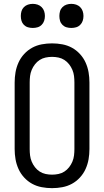

<svg xmlns="http://www.w3.org/2000/svg" viewBox="-20 -968 540 996"><path d="M250 8Q223 8 196.5 3Q170 -2 147 -14.5Q124 -27 105.5 -47Q87 -67 76 -91.5Q65 -116 60.5 -142Q56 -168 56 -195V-540Q56 -567 60.5 -593Q65 -619 76 -643.5Q87 -668 105.5 -688Q124 -708 147 -720.5Q170 -733 196.5 -738Q223 -743 250 -743Q277 -743 303.5 -738Q330 -733 353 -720.5Q376 -708 394.5 -688Q413 -668 424 -643.5Q435 -619 439.5 -593Q444 -567 444 -540V-195Q444 -168 439.5 -142Q435 -116 424 -91.5Q413 -67 394.5 -47Q376 -27 353 -14.5Q330 -2 303.5 3Q277 8 250 8ZM250 -62Q267 -62 283.5 -65.5Q300 -69 314 -78Q328 -87 338.5 -100.5Q349 -114 355.5 -129.5Q362 -145 364 -161.5Q366 -178 366 -195V-540Q366 -557 364 -573.5Q362 -590 355.5 -605.5Q349 -621 338.5 -634.5Q328 -648 314 -657Q300 -666 283.5 -669.5Q267 -673 250 -673Q233 -673 216.5 -669.5Q200 -666 186 -657Q172 -648 161.5 -634.5Q151 -621 144.5 -605.5Q138 -590 136 -573.5Q134 -557 134 -540V-195Q134 -178 136 -161.5Q138 -145 144.5 -129.5Q151 -114 161.5 -100.5Q172 -87 186 -78Q200 -69 216.5 -65.5Q233 -62 250 -62ZM350 -823Q337 -823 325 -826.5Q313 -830 304 -839Q295 -848 291.5 -860Q288 -872 288 -885Q288 -898 291.5 -910Q295 -922 304 -931Q313 -940 325 -944Q337 -948 350 -948Q363 -948 375 -944Q387 -940 396 -931Q405 -922 409 -910Q413 -898 413 -885Q413 -872 409 -860Q405 -848 396 -839Q387 -830 375 -826.5Q363 -823 350 -823ZM150 -823Q137 -823 125 -826.5Q113 -830 104 -839Q95 -848 91.5 -860Q88 -872 88 -885Q88 -898 91.5 -910Q95 -922 104 -931Q113 -940 125 -944Q137 -948 150 -948Q163 -948 175 -944Q187 -940 196 -931Q205 -922 209 -910Q213 -898 213 -885Q213 -872 209 -860Q205 -848 196 -839Q187 -830 175 -826.5Q163 -823 150 -823Z"/></svg>

Font: Iosevka Algr
Style: Regular
Weight: 400
Monospace: yes
Designer: Belleve Invis
Foundry: Belleve Invis
Version: Version 26.0.2; ttfautohint (v1.8.3)